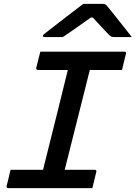

<svg xmlns="http://www.w3.org/2000/svg" viewBox="-20 -965 696 985"><path d="M454 0H23Q12 0 14 -11Q20 -34 24.5 -53Q29 -72 34 -94H201Q204 -108 208.5 -125Q213 -142 216 -155Q244 -266 272 -379.5Q300 -493 328 -606H174Q169 -606 167 -609.5Q165 -613 166 -617Q172 -640 176.5 -659Q181 -678 187 -700H618Q630 -700 626 -689Q621 -667 616 -648Q611 -629 606 -606H441Q438 -594 434 -580Q430 -566 428 -555Q399 -440 370 -324.5Q341 -209 312 -94H466Q471 -94 473.5 -90.5Q476 -87 474 -83Q469 -61 464 -42Q459 -23 454 0ZM407 -945H509Q516 -945 521 -942Q526 -939 537 -925Q546 -914 566.5 -888.5Q587 -863 611 -832.5Q635 -802 656 -775H567Q555 -775 551 -777Q547 -779 540 -785Q528 -797 507.5 -819.5Q487 -842 456 -875H446Q401 -843 366 -818.5Q331 -794 303 -775H210Q199 -775 200 -782Q201 -786 206 -790Q211 -794 229 -808Q251 -825 284.5 -851Q318 -877 352 -903Q386 -929 407 -945Z"/></svg>

Font: Recursive Mn Lnr St Med
Style: Italic
Weight: 500
Italic angle: -15°
Monospace: yes
Version: Version 1.079;hotconv 1.0.112;makeotfexe 2.5.65598; ttfautoh